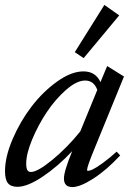

<svg xmlns="http://www.w3.org/2000/svg" viewBox="-25 -738 535 770"><path d="M310.5 -504.9 274.9 -528.8 393.6 -718.3 453.1 -676.3ZM44.9 11.2Q18.6 11.2 6.8 -3.4Q-4.9 -18.1 -4.9 -51.3Q-4.9 -108.9 25.6 -180.2Q56.2 -251.5 101.8 -311Q147.5 -370.6 204.3 -411.1Q261.2 -451.7 309.6 -451.7Q358.4 -451.7 377.9 -408.7L404.8 -473.1L472.2 -431.2L351.1 -134.8Q324.2 -69.3 324.2 -56.6Q324.2 -52.7 327.6 -52.7Q333.5 -52.7 346.2 -58.3Q358.9 -64 385.3 -82.8Q411.6 -101.6 442.9 -129.9L457 -114.7Q402.8 -56.2 349.6 -22Q296.4 12.2 265.1 12.2Q231.4 12.2 231.4 -22.5Q231.4 -50.8 264.6 -131.8Q208 -71.3 146.7 -30Q85.4 11.2 44.9 11.2ZM80.1 -82Q80.1 -64 84.5 -56.2Q88.9 -48.3 99.1 -48.3Q125.5 -48.3 184.6 -96.7Q243.7 -145 296.9 -210.9L365.2 -377.4Q351.6 -415 316.4 -415Q282.7 -415 240 -377.7Q197.3 -340.3 162.6 -288.3Q127.9 -236.3 104 -178.7Q80.1 -121.1 80.1 -82Z"/></svg>

Font: Elstob 10pt Medium
Style: Italic
Weight: 500
Italic angle: -20°
Designer: Peter S. Baker
Version: Version 1.015